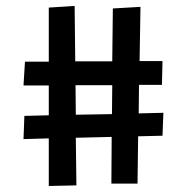

<svg xmlns="http://www.w3.org/2000/svg" viewBox="-20 -596 621 638"><path d="M142.1 -570.8 228 -576.2 230 -392.1H353L355 -567.9L446.8 -573.2L443.8 -393.1H520L518.1 -314H441.9L440.9 -219.2L522.9 -221.2L520 -145L439 -143.1L437 14.2H350.1L351.1 -141.1L231.9 -138.2L233.9 20L142.1 22V-136.2L58.1 -133.8L61 -210.9L142.1 -212.9V-312H58.1L63 -391.1H142.1ZM353 -313H231L231.9 -214.8L352.1 -216.8Z"/></svg>

Font: Preahvihear
Style: Regular
Weight: 400
Designer: Danh Hong
Version: Version 8.002; ttfautohint (v1.8.3)